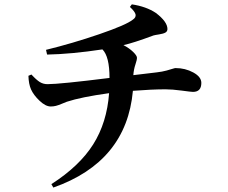

<svg xmlns="http://www.w3.org/2000/svg" viewBox="-20 -805 1040 874"><path d="M571.3 -773.4 580.1 -785.2Q645.5 -775.4 689.5 -746.1Q742.2 -706.1 742.2 -672.9Q742.2 -662.1 732.9 -656.7Q723.6 -651.4 704.1 -648.4Q684.6 -645.5 678.7 -643.6Q586.9 -609.4 542 -599.6Q568.4 -585.9 585.9 -568.8Q603.5 -551.8 603.5 -542Q603.5 -532.2 596.2 -510.7Q588.9 -489.3 586.9 -462.9Q665 -471.7 693.4 -475.6Q718.8 -478.5 738.3 -483.9Q757.8 -489.3 766.6 -492.2Q775.4 -495.1 779.3 -495.1Q823.2 -495.1 859.9 -475.1Q896.5 -455.1 896.5 -427.7Q896.5 -386.7 858.4 -386.7Q850.6 -386.7 807.1 -392.6Q763.7 -398.4 733.4 -398.4Q671.9 -398.4 585 -391.6Q555.7 -68.4 222.7 48.8L213.9 33.2Q341.8 -48.8 404.3 -147.9Q466.8 -247.1 476.6 -380.9Q349.6 -363.3 284.2 -341.8Q276.4 -338.9 261.2 -332.5Q246.1 -326.2 234.9 -323.2Q223.6 -320.3 210.9 -320.3Q187.5 -320.3 160.2 -346.2Q132.8 -372.1 121.1 -398.4Q110.4 -422.9 109.4 -460L123 -465.8Q145.5 -441.4 161.1 -431.6Q176.8 -421.9 196.3 -421.9Q252 -421.9 478.5 -450.2Q478.5 -547.9 446.3 -580.1Q303.7 -558.6 194.3 -556.6L189.5 -578.1Q309.6 -607.4 432.1 -649.4Q554.7 -691.4 585 -715.8Q599.6 -725.6 597.2 -738.8Q594.7 -752 571.3 -773.4Z"/></svg>

Font: GenRyuMin TW TTF Bold
Style: Regular
Weight: 700
Version: Version 1.300